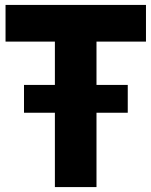

<svg xmlns="http://www.w3.org/2000/svg" viewBox="-20 -760 615 780"><path d="M203 0V-591H2.5V-740H573V-591H372V0ZM77.5 -302V-415H499V-302Z"/></svg>

Font: Encode Sans Condensed ExtraBold
Style: Regular
Weight: 800
Width: 3
Designer: Multiple Designers
Foundry: Impallari Type
Version: Version 3.000; ttfautohint (v1.8.3) -l 8 -r 50 -G 200 -x 14 